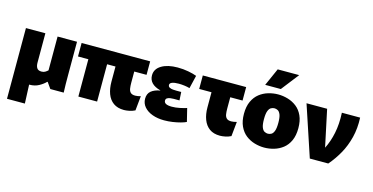

<svg xmlns="http://www.w3.org/2000/svg" viewBox="-91 -1232 3692 1899"><g transform="rotate(15 1755.5 -283.0)"><path d="M46 204V-520H245V-220Q245 -184 258.5 -164Q272 -144 305 -144Q327 -144 342 -153Q357 -162 370 -174V-520H569V-183Q569 -131 569.5 -85Q570 -39 572 0H435L392 -61H387Q363 -35 321 -11.5Q279 12 225 12Q223 12 221 12L229 204Z M914 0H722V-382H616V-520H1318V-382H1192V-267Q1192 -234 1196 -208.5Q1200 -183 1215 -168.5Q1230 -154 1262 -154Q1285 -154 1318 -163L1303 -14Q1275 0 1244.5 6Q1214 12 1191 12Q1125 12 1082.5 -18.5Q1040 -49 1020 -103Q1000 -157 1000 -227V-382H914Z M1601 8Q1534 8 1480.5 -11.5Q1427 -31 1396 -67Q1365 -103 1365 -151Q1365 -202 1398 -229.5Q1431 -257 1489 -267V-269Q1371 -300 1371 -392Q1371 -457 1433.5 -494.5Q1496 -532 1598 -532Q1655 -532 1708 -522Q1761 -512 1794 -499L1762 -365Q1739 -372 1708 -376Q1677 -380 1649 -380Q1606 -380 1582 -371Q1558 -362 1558 -344Q1558 -326 1573.5 -318Q1589 -310 1609.5 -308.5Q1630 -307 1644 -307H1693L1698 -222H1638Q1622 -222 1604 -219.5Q1586 -217 1573 -209Q1560 -201 1560 -184Q1560 -142 1640 -142Q1679 -142 1721.5 -151Q1764 -160 1791 -169L1824 -35Q1804 -25 1768 -15Q1732 -5 1688 1.5Q1644 8 1601 8Z M2174 12Q2108 12 2066 -18.5Q2024 -49 2003.5 -103Q1983 -157 1983 -227V-382H1857V-520H2301V-382H2175V-267Q2175 -234 2179 -208.5Q2183 -183 2198 -168.5Q2213 -154 2245 -154Q2268 -154 2301 -163L2286 -14Q2258 0 2227.5 6Q2197 12 2174 12Z M2627 12Q2577 12 2527.5 -2.5Q2478 -17 2437.5 -48.5Q2397 -80 2372.5 -132.5Q2348 -185 2348 -260Q2348 -335 2372.5 -387.5Q2397 -440 2437.5 -471.5Q2478 -503 2527.5 -517.5Q2577 -532 2627 -532Q2677 -532 2726.5 -517.5Q2776 -503 2816.5 -471.5Q2857 -440 2881 -387.5Q2905 -335 2905 -260Q2905 -185 2881 -132.5Q2857 -80 2816.5 -48.5Q2776 -17 2726.5 -2.5Q2677 12 2627 12ZM2627 -130Q2644 -130 2661 -139Q2678 -148 2689 -176Q2700 -204 2700 -260Q2700 -316 2689 -344Q2678 -372 2661 -381Q2644 -390 2627 -390Q2610 -390 2592.5 -381Q2575 -372 2564 -344Q2553 -316 2553 -260Q2553 -204 2564 -176Q2575 -148 2592.5 -139Q2610 -130 2627 -130ZM2477 -590 2557 -770H2777L2637 -590Z M2919 -520H3130L3210 -143Q3248 -217 3267.5 -311Q3287 -405 3281 -520H3468Q3473 -411 3449.5 -317Q3426 -223 3382 -144.5Q3338 -66 3281 0H3092Z"/></g></svg>

Font: Murecho Black
Style: Regular
Weight: 900
Designer: Neil Summerour
Foundry: Positype
Version: Version 1.010; ttfautohint (v1.8.3)